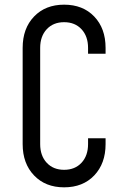

<svg xmlns="http://www.w3.org/2000/svg" viewBox="-20 -786 518 822"><path d="M432 -194V-169Q432 -86 383.5 -35Q335 16 254.5 16Q174.5 16 125.8 -35Q77 -86 77 -169V-581Q77 -664.5 125.8 -715.2Q174.5 -766 254.5 -766Q335 -766 383.5 -715.2Q432 -664.5 432 -581V-556H357V-581Q357 -630.5 329 -660.8Q301 -691 254.5 -691Q208 -691 180 -660.8Q152 -630.5 152 -581V-169Q152 -119.5 180 -89.2Q208 -59 254.5 -59Q301 -59 329 -89.2Q357 -119.5 357 -169V-194Z"/></svg>

Font: Mohave Light
Style: Regular
Weight: 400
Version: Version 2.003